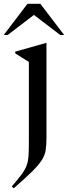

<svg xmlns="http://www.w3.org/2000/svg" viewBox="-62 -752 356 1004"><path d="M89 -428 17.5 -473V-482L179 -527.5H181V-32Q181 6 177 32.5Q173 59 157.2 84.2Q141.5 109.5 106.8 144Q72 178.5 10 232.5L-0.5 223Q32.5 185 50.8 160.2Q69 135.5 77 113.8Q85 92 87 64.5Q89 37 89 -6ZM-42.5 -569 81.5 -732H149L273.5 -569H253L115.5 -674L-22 -569Z"/></svg>

Font: Newsreader Display
Style: Regular
Weight: 400
Designer: Hugues Gentile
Foundry: Production Type
Version: Version 1.001